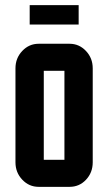

<svg xmlns="http://www.w3.org/2000/svg" viewBox="-20 -725 420 745"><path d="M95.2 -705.1H285.2V-629.9H95.2ZM339.8 -460V-95.2Q339.8 -55.2 313.5 -27.3Q287.6 0 250 0H129.9Q92.8 0 66.4 -27.8Q40 -55.7 40 -95.2V-460Q40 -499.5 66.4 -527.3Q92.8 -555.2 129.9 -555.2H250Q287.1 -555.2 313.5 -527.3Q339.8 -499.5 339.8 -460ZM230 -105V-450.2H149.9V-105Z"/></svg>

Font: Horta
Style: Regular
Weight: 600
Width: 3
Version: Version 0.11